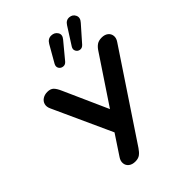

<svg xmlns="http://www.w3.org/2000/svg" viewBox="-264 -1093 1242 1242"><g transform="rotate(-45 356.5 -472.5)"><path d="M185.2 -85.2 285.9 -237.5 286.9 -194.2 90.4 -625Q79.4 -648.8 85 -669.2Q90.6 -689.5 109.1 -701.5Q127.7 -713.4 152.3 -713.4Q181 -713.4 196.1 -698.6Q211.1 -683.7 225.2 -651L371.1 -324.3H344.8L572.7 -666.3Q587.4 -689.4 604.7 -701.4Q622.1 -713.4 649.3 -713.4Q676.4 -713.4 693.5 -700.3Q710.5 -687.1 713.1 -665.6Q715.7 -644 700.3 -621.6L312.7 -39.5Q297.1 -16.2 280.6 -3.9Q264.2 8.4 236.9 8.4Q209 8.4 191.6 -5.2Q174.2 -18.9 172 -40.8Q169.7 -62.8 185.2 -85.2ZM314.3 -808.3 380.7 -924.2Q398.1 -954 428 -953.4Q457.8 -952.8 472 -929.6Q486.3 -906.3 464 -880.1L373.3 -770.8Q359.7 -754.4 341 -756.6Q322.4 -758.8 313.2 -774Q304.1 -789.3 314.3 -808.3ZM472.1 -809.3 547.7 -927.8Q565.7 -956.5 594.2 -954.2Q622.7 -952 634.1 -927.2Q645.5 -902.3 621.8 -876.3L527.9 -769.8Q513 -753.4 495 -756.3Q476.9 -759.2 468.8 -775.4Q460.7 -791.7 472.1 -809.3Z"/></g></svg>

Font: SN Pro Thin
Style: Italic
Weight: 200
Italic angle: -9°
Designer: Tobias Whetton
Foundry: Supernotes
Version: Version 1.003;Glyphs 3.3 (3324)